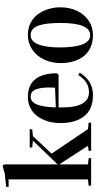

<svg xmlns="http://www.w3.org/2000/svg" viewBox="365 -1112 762 1533"><g transform="rotate(-90 746.5 -346.0)"><path d="M199.7 -692.9V-24.9L250 -20V0H29.8V-20L80.1 -24.9V-659.2L21 -658.2L20 -678.2L122.1 -689L190.9 -707ZM425.8 -464.8 285.6 -315.9 481.9 -24.9 532.7 -20V0H309.1V-20L348.6 -24.9L199.7 -254.9V-267.1L389.6 -464.8L335 -470.2V-490.2H481V-470.2Z M927.7 -272 914.6 -259.8H654.8V-230Q654.8 -17.1 775.9 -17.1Q861.8 -17.1 913.1 -103L932.1 -91.3Q869.1 14.6 752.9 14.6Q640.6 14.6 585.2 -54.7Q529.8 -124 529.8 -245.1Q529.8 -283.2 537.1 -319.6Q544.4 -356 561 -389.6Q577.6 -423.3 601.6 -448.7Q625.5 -474.1 660.9 -489.5Q696.3 -504.9 739.3 -504.9Q779.8 -504.9 812 -493.4Q844.2 -481.9 865.7 -461.4Q887.2 -440.9 901.4 -411.4Q915.5 -381.8 921.6 -347.4Q927.7 -313 927.7 -272ZM741.2 -482.9Q717.8 -482.9 700.9 -467.5Q684.1 -452.1 674.8 -423.3Q665.5 -394.5 660.9 -360.6Q656.2 -326.7 654.8 -281.7L812.5 -288.1Q814 -313 814 -335.9Q814 -406.7 797.1 -444.8Q780.3 -482.9 741.2 -482.9Z M1233.9 -504.9Q1287.6 -504.9 1330.8 -482.7Q1374 -460.4 1400.1 -423.3Q1426.3 -386.2 1440.2 -340.6Q1454.1 -294.9 1454.1 -245.1Q1454.1 -173.3 1426.8 -114.3Q1399.4 -55.2 1348.4 -20.3Q1297.4 14.6 1232.9 14.6Q1175.8 14.6 1132.1 -5.6Q1088.4 -25.9 1061.8 -61.8Q1035.2 -97.7 1022 -143.1Q1008.8 -188.5 1008.8 -242.2Q1008.8 -315.9 1037.4 -376Q1065.9 -436 1117.4 -470.5Q1168.9 -504.9 1233.9 -504.9ZM1231 -7.3Q1329.1 -7.3 1329.1 -242.2Q1329.1 -301.3 1324.5 -343.8Q1319.8 -386.2 1308.8 -418.7Q1297.9 -451.2 1278.3 -467Q1258.8 -482.9 1231 -482.9Q1205.1 -482.9 1186 -465.3Q1167 -447.8 1155.8 -415.5Q1144.5 -383.3 1139.2 -341.8Q1133.8 -300.3 1133.8 -248Q1133.8 -193.8 1139.2 -151.1Q1144.5 -108.4 1155.8 -75.4Q1167 -42.5 1186 -24.9Q1205.1 -7.3 1231 -7.3Z"/></g></svg>

Font: VidalokaRegular
Style: Regular
Weight: 400
Designer: Cyreal (www.cyreal.org)
Foundry: Cyreal (www.cyreal.org)
Version: Version 1.000